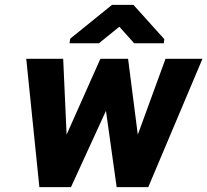

<svg xmlns="http://www.w3.org/2000/svg" viewBox="-20 -770 853 790"><path d="M88 -528 142 0H272L416 -314L460 0H590L813 -528H661L547 -216L507 -528H393L254 -216L240 -528ZM266 -592H387L471 -660L532 -592H654L656 -609L529 -750H441L269 -611Z"/></svg>

Font: Aerodynamic
Style: BdObl
Weight: 500
Designer: Google
Version: Version 2.000980; 2014